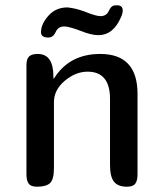

<svg xmlns="http://www.w3.org/2000/svg" viewBox="-20 -706 620 726"><path d="M223 -606Q200 -606 190.5 -585Q181 -564 163 -564Q135 -564 135 -584Q135 -615 163 -646.5Q191 -678 235 -678Q265 -675 298 -663Q342 -645 360 -645Q381 -645 390 -662Q391 -663 392.5 -666.5Q394 -670 395 -671.5Q396 -673 398 -676Q400 -679 402 -680.5Q404 -682 406.5 -683.5Q409 -685 413 -685.5Q417 -686 422 -686Q444 -686 444 -667Q444 -654 437 -640Q408 -573 352 -573Q325 -573 283 -590Q240 -606 223 -606ZM80 -459Q80 -483 90 -492.5Q100 -502 123 -502Q182 -502 182 -416V-409H184Q242 -502 359 -502Q500 -502 500 -351V-47Q500 -23 491.5 -11.5Q483 0 460 0Q426 0 411 -19Q396 -38 396 -82V-332Q396 -435 311 -435Q266 -435 225 -400.5Q184 -366 184 -320V-71Q184 -28 169.5 -14Q155 0 120 0Q97 0 88.5 -11.5Q80 -23 80 -47Z"/></svg>

Font: Marmelad
Style: Regular
Weight: 400
Designer: Manvel Shmavonyan
Foundry: Cyreal
Version: Version 1.001;PS 001.001;hotconv 1.0.88;makeotf.lib2.5.64775